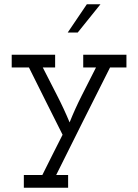

<svg xmlns="http://www.w3.org/2000/svg" viewBox="-20 -632 649 902"><path d="M300 250H92V190H179Q203 142 226.5 95Q250 48 274 1Q234 -78 195 -156.5Q156 -235 116 -315H35V-375H239V-315H181Q214 -250 247 -186Q280 -122 307 -57Q332 -120 365 -185Q398 -250 431 -315H371V-375H574V-315H497Q433 -188 370 -62.5Q307 63 244 190H300ZM345 -479H298Q321 -512 343 -545.5Q365 -579 388 -612H452Q425 -579 398.5 -545.5Q372 -512 345 -479Z"/></svg>

Font: Josefin Slab SemiBold
Style: Regular
Weight: 600
Designer: Santiago Orozco
Foundry: Typemade
Version: Version 2.000